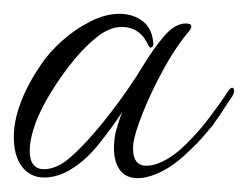

<svg xmlns="http://www.w3.org/2000/svg" viewBox="-20 -251 359 278"><path d="M180 7Q162 7 153.5 -5Q145 -17 145 -36Q145 -49 148 -62Q149 -64 151 -71.5Q153 -79 157 -89Q143 -67 121.5 -40.5Q100 -14 74 -1Q59 6 44 6Q24 6 12 -9.5Q0 -25 0 -53Q0 -76 10 -102.5Q20 -129 39 -157Q51 -175 70 -192Q89 -209 111 -220Q133 -231 153 -231Q173 -231 187 -220Q201 -209 202 -187Q202 -184 199.5 -182.5Q197 -181 195 -185Q183 -212 156 -212Q138 -212 118 -195.5Q98 -179 79 -154Q60 -129 46 -104Q34 -82 28.5 -64Q23 -46 23 -33Q23 -6 44 -6Q55 -6 68 -13Q80 -20 97.5 -38Q115 -56 132.5 -78Q150 -100 164.5 -121Q179 -142 186 -154Q201 -179 217 -198Q233 -217 249 -217Q257 -217 257 -213Q257 -209 253 -205Q233 -181 215.5 -148.5Q198 -116 186.5 -87Q175 -58 173 -43Q170 -11 192 -11Q195 -11 198 -11.5Q201 -12 205 -13Q226 -20 246 -39Q266 -58 283 -80.5Q300 -103 311 -120Q314 -124 316 -124Q319 -124 319 -119Q319 -116 316 -111Q309 -101 303 -91.5Q297 -82 291 -74Q289 -70 286 -67Q283 -64 280 -60Q267 -44 246.5 -25.5Q226 -7 206 1Q191 7 180 7Z"/></svg>

Font: Waterfall
Style: Regular
Weight: 400
Designer: Robert E. Leuschke
Foundry: Robert E. Leuschke
Version: Version 1.010; ttfautohint (v1.8.3)